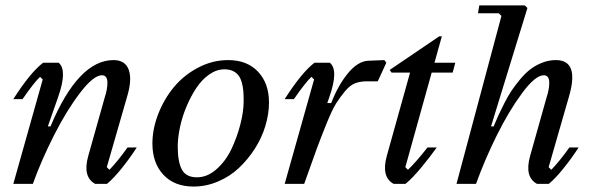

<svg xmlns="http://www.w3.org/2000/svg" viewBox="-20 -681 2196 711"><path d="M332.5 0Q284.7 -25.9 307.1 -104.5L367.2 -317.9Q378.9 -353.5 377.7 -377.9Q376.5 -402.3 357.4 -402.3Q326.2 -402.3 276.1 -336.7Q226.1 -271 179.7 -179.4Q133.3 -87.9 101.6 0H29.3L138.2 -386.7L128.4 -396.5Q106.4 -376 63.5 -314H29.3Q92.3 -412.6 139.6 -448.7H197.3Q230 -420.9 195.8 -323.2L157.2 -212.9H167Q270 -458.5 400.4 -458.5Q443.8 -458.5 456.8 -422.4Q469.7 -386.2 450.7 -323.2L375.5 -62L385.3 -52.2Q418 -86.4 452.1 -134.8H486.3Q462.4 -97.2 431.4 -58.6Q400.4 -20 376 0Z M544.4 -149.4Q544.4 -203.6 565.9 -258.8Q587.4 -314 623.8 -358.2Q660.2 -402.3 713.4 -430.4Q766.6 -458.5 824.7 -458.5Q895 -458.5 935.5 -415.5Q976.1 -372.6 976.1 -301.3Q976.1 -258.8 962.6 -214.4Q949.2 -169.9 923.6 -130.1Q897.9 -90.3 864.5 -58.8Q831.1 -27.3 787.1 -8.8Q743.2 9.8 696.8 9.8Q625.5 9.8 585 -33.9Q544.4 -77.6 544.4 -149.4ZM811 -424.3Q782.2 -424.3 754.9 -405.3Q727.5 -386.2 707 -355.2Q686.5 -324.2 670.7 -286.6Q654.8 -249 646.5 -210Q638.2 -170.9 638.2 -137.7Q638.2 -82.5 653.3 -53.5Q668.5 -24.4 709.5 -24.4Q747.6 -24.4 781.5 -54.2Q815.4 -84 836.7 -128.4Q857.9 -172.9 870.1 -220.5Q882.3 -268.1 882.3 -306.6Q882.3 -328.6 880.9 -345.2Q879.4 -361.8 874.8 -377.4Q870.1 -393.1 862.3 -402.8Q854.5 -412.6 841.6 -418.5Q828.6 -424.3 811 -424.3Z M1410.6 -448.7 1378.9 -379.9H1338.9Q1314.5 -379.9 1295.4 -372.8Q1276.4 -365.7 1257.3 -342.8Q1238.3 -319.8 1224.4 -297.6Q1210.4 -275.4 1189 -222.7Q1167.5 -169.9 1152.1 -127.7Q1136.7 -85.4 1106.4 0H1034.2L1143.1 -386.7L1133.3 -396.5Q1111.3 -376 1068.4 -314H1034.2Q1097.2 -412.6 1144.5 -448.7H1201.2Q1234.9 -422.4 1199.7 -321.8L1191.9 -299.3H1206.5Q1231.4 -364.3 1268.1 -409.2Q1304.7 -454.1 1343.8 -456.1L1403.3 -458.5Z M1481 -62 1490.7 -52.2Q1519.5 -79.6 1563 -134.8H1597.2Q1574.2 -102.1 1540.3 -61Q1506.3 -20 1481.4 0H1438Q1390.6 -25.4 1412.6 -104.5L1498.5 -412.1H1430.2L1422.9 -421.9L1606.4 -546.4H1616.2L1588.9 -448.7H1666L1656.2 -412.1H1578.6Z M1670.4 0 1836.9 -622.1 1827.1 -631.8H1750L1754.9 -661.1H1923.3L1933.1 -651.4L1798.3 -212.9H1808.1Q1817.9 -236.3 1825.4 -253.2Q1833 -270 1847.2 -297.9Q1861.3 -325.7 1874.5 -345.5Q1887.7 -365.2 1906.7 -387.9Q1925.8 -410.6 1944.8 -425Q1963.9 -439.5 1988.3 -449Q2012.7 -458.5 2038.6 -458.5Q2126.5 -458.5 2086.9 -323.2L2011.7 -62L2021.5 -52.2Q2054.2 -86.4 2088.4 -134.8H2122.6Q2098.6 -97.2 2067.6 -58.6Q2036.6 -20 2012.2 0H1968.8Q1920.9 -25.9 1943.4 -104.5L2003.4 -317.9Q2015.1 -353.5 2013.9 -377.9Q2012.7 -402.3 1993.7 -402.3Q1962.4 -402.3 1913.6 -336.4Q1864.7 -270.5 1819.8 -179.9Q1774.9 -89.4 1742.7 0Z"/></svg>

Font: Happy Times at the IKOB Italic
Style: Regular
Weight: 400
Designer: Lucas Le Bihan
Foundry: Lucas Le Bihan
Version: Version 1.000;PS 1.0;hotconv 1.0.88;makeotf.lib2.5.647800